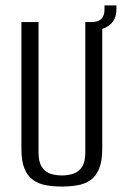

<svg xmlns="http://www.w3.org/2000/svg" viewBox="-20 -672 453 704"><path d="M206.7 12Q176 12 149.2 7.2Q122.3 2.4 101.8 -11.7Q81.3 -25.9 69.9 -53.4Q58.5 -80.9 58.5 -126.7V-591H121.3V-113.6Q121.3 -78.4 133.3 -60Q145.3 -41.6 164.6 -35.2Q183.9 -28.7 206.7 -28.7Q229.5 -28.7 249.2 -35.2Q268.8 -41.6 280.8 -60Q292.8 -78.4 292.8 -113.6V-591H354.9V-127Q354.9 -81.2 343.5 -53.5Q332.1 -25.9 311.9 -11.7Q291.8 2.4 264.6 7.2Q237.4 12 206.7 12ZM305.1 -559.9 302.3 -591H314.7Q363.1 -591 363.1 -635.9V-652.3H406.9V-639.4Q406.9 -599.2 380.6 -579.2Q354.4 -559.2 305.1 -559.9Z"/></svg>

Font: Alumni Sans Thin
Style: Regular
Weight: 100
Designer: Robert E. Leuschke
Foundry: Robert E. Leuschke
Version: Version 1.018